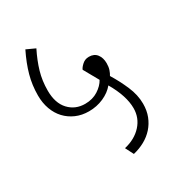

<svg xmlns="http://www.w3.org/2000/svg" viewBox="-165 -755 855 916"><g transform="rotate(-30 262.5 -297.5)"><path d="M284 3Q344 -11 379.5 -50Q415 -89 415 -142Q415 -210 365 -296Q342 -268 304.5 -251.5Q267 -235 224 -235Q185 -235 153 -249Q121 -263 98 -287.5Q75 -312 62.5 -346.5Q50 -381 50 -422Q50 -479 64.5 -531.5Q79 -584 108 -643L156 -621Q130 -569 116 -521Q102 -473 102 -419Q102 -350 137 -312.5Q172 -275 226 -275Q267 -275 297.5 -294.5Q328 -314 342 -340L296 -422Q300 -433 315.5 -447Q331 -461 352 -461Q381 -461 396 -441.5Q411 -422 411 -392Q411 -372 406 -357Q401 -342 394 -331Q422 -286 443.5 -236Q465 -186 465 -138Q465 -100 453 -69.5Q441 -39 420 -15.5Q399 8 370 24Q341 40 307 48Z"/></g></svg>

Font: Ek Mukta ExtraLight
Style: Regular
Weight: 275
Designer: Girish Dalvi and Yashodeep Gholap
Foundry: Ek Type
Version: Version 2.538;PS 1.002;hotconv 16.6.51;makeotf.lib2.5.65220;